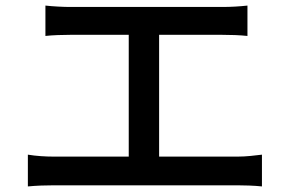

<svg xmlns="http://www.w3.org/2000/svg" viewBox="-20 -701 1040 689"><path d="M551 -139V-576H778C807 -576 840 -575 868 -572V-681C841 -678 809 -676 778 -676H231C208 -676 169 -678 143 -681V-572C168 -575 209 -576 231 -576H442V-139H173C144 -139 110 -141 80 -146V-32C112 -35 144 -36 173 -36H833C854 -36 893 -35 920 -32V-146C894 -143 865 -139 833 -139Z"/></svg>

Font: Genne Gothic Medium
Style: Regular
Weight: 500
Designer: Ryoko NISHIZUKA (kana & ideographs); Paul D. Hunt (Latin, Greek & Cyrillic); Wenlong ZHANG (bopomofo); Sandoll Communica
Foundry: Adobe Systems Incorporated
Version: Version 1.004;PS 1.004;hotconv 16.6.51;makeotf.lib2.5.65220